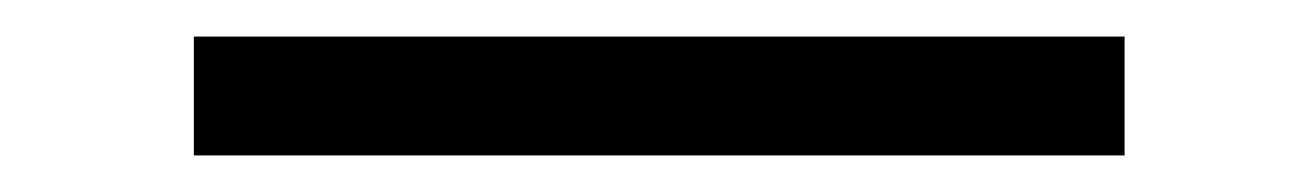

<svg xmlns="http://www.w3.org/2000/svg" viewBox="-20 15 714 105"><path d="M86 35H595V100H86Z"/></svg>

Font: Parkinsans Light Light
Style: Regular
Weight: 300
Version: Version 1.000